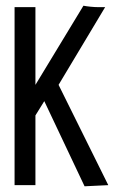

<svg xmlns="http://www.w3.org/2000/svg" viewBox="-20 -648 415 672"><path d="M276 4 135 -294 104 -244V0H31V-623H104V-351L272 -628Q282 -626 297 -624.5Q312 -623 324 -623H348L185 -351L359 0Z"/></svg>

Font: Inconsolata Condensed Medium
Style: Regular
Weight: 500
Width: 3
Monospace: yes
Designer: Raph Levien, Cyreal, Brenton Simpson
Foundry: Raph Levien, Cyreal, Google
Version: Version 3.100; ttfautohint (v1.8.4.7-5d5b)